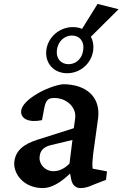

<svg xmlns="http://www.w3.org/2000/svg" viewBox="-20 -949 624 978"><path d="M198 9C241 9 287 -17 337 -65L343 -34C349 -6 365 9 391 9C407 9 428 5 453 -7L520 -33L525 -76L452 -90C449 -105 451 -132 455 -168L480 -349C492 -453 422 -520 300 -520C222 -510 95 -442 88 -386C83 -343 128 -323 194 -337L205 -396C213 -438 224 -450 256 -450C319 -450 370 -403 363 -347L356 -296L173 -238C96 -214 60 -180 53 -126C46 -65 100 9 198 9ZM182 -152C185 -182 202 -201 240 -210L349 -236L334 -116C308 -89 280 -77 252 -77C209 -77 177 -113 182 -152ZM216 -694C208 -627 254 -576 322 -576C390 -576 447 -627 455 -694C458 -720 453 -743 443 -762L584 -902L477 -929L398 -802C384 -808 368 -811 351 -811C283 -811 224 -760 216 -694ZM270 -695C275 -737 307 -768 346 -768C386 -768 410 -738 404 -695C399 -651 368 -622 329 -622C289 -622 264 -653 270 -695Z"/></svg>

Font: TPK Tissa Web SemiBold
Style: Italic
Weight: 600
Italic angle: -7°
Designer: Jacques Le Bailly, Suppakit Chalermlarp | Katatrad Co.,Ltd.
Foundry: Jacques Le Bailly, Cadson Demak Co.,Ltd.
Version: Version 5.000;Glyphs 3.1.2 (3151)